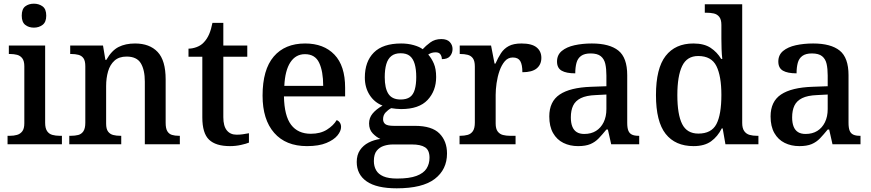

<svg xmlns="http://www.w3.org/2000/svg" viewBox="-20 -783 4729 1042"><path d="M21 0V-46H34Q55 -46 72.5 -51Q90 -56 101 -70.5Q112 -85 112 -114V-423Q112 -452 101 -466.5Q90 -481 72.5 -485.5Q55 -490 34 -490H28V-536H225V-117Q225 -87 235.5 -71.5Q246 -56 264 -51Q282 -46 304 -46H316V0ZM164 -633Q136 -633 117 -648Q98 -663 98 -698Q98 -734 117 -748.5Q136 -763 164 -763Q191 -763 211 -748.5Q231 -734 231 -698Q231 -663 211 -648Q191 -633 164 -633Z M356 0V-46H364Q387 -46 404.5 -50.5Q422 -55 432.5 -70.5Q443 -86 443 -117V-423Q443 -453 433 -467Q423 -481 405.5 -485.5Q388 -490 366 -490H361V-536H539L552 -458H557Q586 -509 623.5 -528Q661 -547 713 -547Q792 -547 835.5 -501Q879 -455 879 -352V-117Q879 -86 888 -71Q897 -56 913 -51Q929 -46 951 -46H956V0H766V-340Q766 -404 744 -440Q722 -476 667 -476Q626 -476 601.5 -454Q577 -432 566.5 -395.5Q556 -359 556 -316V-112Q556 -83 566.5 -69Q577 -55 594 -50.5Q611 -46 633 -46H638V0Z M1228 10Q1151 10 1114.5 -25Q1078 -60 1078 -146V-475H1003V-519Q1025 -519 1048.5 -528Q1072 -537 1087 -554Q1104 -572 1115 -597.5Q1126 -623 1133 -659H1192V-536H1322V-475H1192V-147Q1192 -99 1211 -75.5Q1230 -52 1264 -52Q1283 -52 1299 -54.5Q1315 -57 1331 -60V-9Q1317 -3 1288 3.5Q1259 10 1228 10Z M1646 10Q1531 10 1468 -62Q1405 -134 1405 -264Q1405 -405 1465.5 -476Q1526 -547 1636 -547Q1737 -547 1795 -486.5Q1853 -426 1853 -307V-260H1521Q1523 -154 1560 -105.5Q1597 -57 1667 -57Q1719 -57 1754.5 -79.5Q1790 -102 1807 -131Q1817 -128 1824 -118Q1831 -108 1831 -94Q1831 -72 1811.5 -48Q1792 -24 1751 -7Q1710 10 1646 10ZM1734 -317Q1734 -396 1712 -442.5Q1690 -489 1635 -489Q1585 -489 1556 -445Q1527 -401 1523 -317Z M2133 239Q2024 239 1970 201.5Q1916 164 1916 96Q1916 58 1933.5 32Q1951 6 1980 -9Q2009 -24 2044 -29Q2022 -39 2002.5 -59.5Q1983 -80 1983 -113Q1983 -143 2001.5 -166Q2020 -189 2056 -210Q2012 -227 1986 -267.5Q1960 -308 1960 -362Q1960 -449 2009 -498Q2058 -547 2157 -547Q2194 -547 2225.5 -538Q2257 -529 2274 -516Q2290 -534 2315 -552.5Q2340 -571 2375 -571Q2406 -571 2421 -555Q2436 -539 2436 -517Q2436 -495 2422.5 -478.5Q2409 -462 2378 -462Q2378 -476 2370.5 -487.5Q2363 -499 2345 -499Q2332 -499 2322.5 -496Q2313 -493 2304 -487Q2322 -467 2334.5 -438Q2347 -409 2347 -365Q2347 -290 2300.5 -240.5Q2254 -191 2157 -191Q2146 -191 2129.5 -192.5Q2113 -194 2103 -196Q2086 -187 2072.5 -172.5Q2059 -158 2059 -136Q2059 -119 2071 -109.5Q2083 -100 2118 -100H2232Q2324 -100 2365 -58.5Q2406 -17 2406 50Q2406 137 2339.5 188Q2273 239 2133 239ZM2135 186Q2202 186 2240.5 171.5Q2279 157 2295 131.5Q2311 106 2311 73Q2311 32 2287 16.5Q2263 1 2216 1H2112Q2087 1 2063.5 8.5Q2040 16 2024.5 35Q2009 54 2009 91Q2009 119 2021 140.5Q2033 162 2060.5 174Q2088 186 2135 186ZM2154 -243Q2186 -243 2204.5 -256Q2223 -269 2231 -297Q2239 -325 2239 -365Q2239 -407 2230.5 -436Q2222 -465 2204 -479.5Q2186 -494 2154 -494Q2123 -494 2104 -479Q2085 -464 2076.5 -435Q2068 -406 2068 -364Q2068 -304 2088 -273.5Q2108 -243 2154 -243Z M2474 0V-46H2477Q2500 -46 2518 -51Q2536 -56 2546.5 -71.5Q2557 -87 2557 -118V-422Q2557 -452 2546.5 -466.5Q2536 -481 2518 -485.5Q2500 -490 2478 -490H2475V-536H2645L2664 -438H2669Q2683 -470 2699 -494.5Q2715 -519 2741 -533Q2767 -547 2810 -547Q2866 -547 2892 -526Q2918 -505 2918 -469Q2918 -433 2893 -412Q2868 -391 2815 -391Q2815 -432 2803.5 -451.5Q2792 -471 2763 -471Q2737 -471 2719.5 -450.5Q2702 -430 2691 -398.5Q2680 -367 2675 -332Q2670 -297 2670 -268V-113Q2670 -84 2681 -69.5Q2692 -55 2709.5 -50.5Q2727 -46 2748 -46H2778V0Z M3117 10Q3073 10 3037.5 -7.5Q3002 -25 2981.5 -61Q2961 -97 2961 -151Q2961 -232 3017.5 -270Q3074 -308 3188 -312L3271 -315V-373Q3271 -410 3265 -436.5Q3259 -463 3240.5 -478Q3222 -493 3185 -493Q3152 -493 3133.5 -479.5Q3115 -466 3108.5 -441.5Q3102 -417 3102 -385Q3053 -385 3028 -399.5Q3003 -414 3003 -449Q3003 -485 3029 -506.5Q3055 -528 3098 -537.5Q3141 -547 3192 -547Q3288 -547 3336 -508.5Q3384 -470 3384 -375V-117Q3384 -89 3390 -74Q3396 -59 3409.5 -52.5Q3423 -46 3445 -46H3449V0H3297L3279 -80H3271Q3249 -53 3229.5 -32.5Q3210 -12 3184 -1Q3158 10 3117 10ZM3151 -56Q3188 -56 3214.5 -72.5Q3241 -89 3256 -119.5Q3271 -150 3271 -191V-270L3213 -267Q3162 -265 3132.5 -250.5Q3103 -236 3090.5 -210Q3078 -184 3078 -146Q3078 -116 3086 -96Q3094 -76 3110 -66Q3126 -56 3151 -56Z M3744 10Q3645 10 3592.5 -56.5Q3540 -123 3540 -267Q3540 -412 3592.5 -479.5Q3645 -547 3743 -547Q3801 -547 3836.5 -523.5Q3872 -500 3894 -463H3900Q3897 -487 3896 -517.5Q3895 -548 3895 -573V-648Q3895 -677 3883.5 -691.5Q3872 -706 3853.5 -710Q3835 -714 3813 -714H3805V-760H4008V-116Q4008 -87 4019 -71.5Q4030 -56 4048 -51Q4066 -46 4088 -46H4096V0H3917L3902 -86H3897Q3875 -42 3839 -16Q3803 10 3744 10ZM3770 -58Q3841 -58 3868 -109.5Q3895 -161 3895 -268Q3895 -370 3868 -424.5Q3841 -479 3769 -479Q3708 -479 3682 -424.5Q3656 -370 3656 -267Q3656 -162 3682 -110Q3708 -58 3770 -58Z M4318 10Q4274 10 4238.5 -7.5Q4203 -25 4182.5 -61Q4162 -97 4162 -151Q4162 -232 4218.5 -270Q4275 -308 4389 -312L4472 -315V-373Q4472 -410 4466 -436.5Q4460 -463 4441.5 -478Q4423 -493 4386 -493Q4353 -493 4334.5 -479.5Q4316 -466 4309.5 -441.5Q4303 -417 4303 -385Q4254 -385 4229 -399.5Q4204 -414 4204 -449Q4204 -485 4230 -506.5Q4256 -528 4299 -537.5Q4342 -547 4393 -547Q4489 -547 4537 -508.5Q4585 -470 4585 -375V-117Q4585 -89 4591 -74Q4597 -59 4610.5 -52.5Q4624 -46 4646 -46H4650V0H4498L4480 -80H4472Q4450 -53 4430.5 -32.5Q4411 -12 4385 -1Q4359 10 4318 10ZM4352 -56Q4389 -56 4415.5 -72.5Q4442 -89 4457 -119.5Q4472 -150 4472 -191V-270L4414 -267Q4363 -265 4333.5 -250.5Q4304 -236 4291.5 -210Q4279 -184 4279 -146Q4279 -116 4287 -96Q4295 -76 4311 -66Q4327 -56 4352 -56Z"/></svg>

Font: Noto Rashi Hebrew Medium
Style: Regular
Weight: 500
Version: Version 1.006